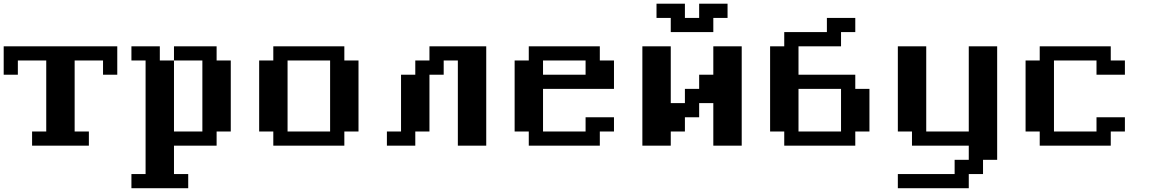

<svg xmlns="http://www.w3.org/2000/svg" viewBox="-20 -789 6267 1040"><path d="M153.8 0V-76.7H230.5V-461.4H76.7V-384.3H0V-538.1H615.2V-384.3H538.1V-461.4H384.3V-76.7H461.4V0Z M691.9 230.5V153.8H768.6V-461.4H691.9V-538.1H845.7V-461.4H922.4V-76.7H1076.2V-461.4H922.4V-538.1H1153.3V-461.4H1230V-76.7H1153.3V0H922.4V153.8H999.5V230.5Z M1768.1 -76.7V-461.4H1537.6V-76.7ZM1460.4 0V-76.7H1383.8V-461.4H1460.4V-538.1H1845.2V-461.4H1921.9V-76.7H1845.2V0Z M2075.7 0V-76.7H2152.3V-384.3H2229.5V-461.4H2306.2V-538.1H2613.8V0H2460V-461.4H2383.3V-384.3H2306.2V-76.7H2229.5V0Z M3151.9 -384.3V-461.4H2921.4V-384.3ZM2844.2 0V-76.7H2767.6V-461.4H2844.2V-538.1H3229V-461.4H3305.7V-307.6H2921.4V-76.7H3151.9V-153.8H3305.7V-76.7H3229V0Z M3459.5 0V-538.1H3613.3V-230.5H3689.9V-307.6H3767.1V-384.3H3843.8V-538.1H3997.6V0H3843.8V-230.5H3767.1V-153.8H3689.9V-76.7H3613.3V0ZM3613.3 -615.2V-691.9H3536.1V-769H3689.9V-691.9H3767.1V-769H3920.9V-691.9H3843.8V-615.2Z M4535.6 -76.7V-307.6H4305.2V-76.7ZM4228 0V-76.7H4151.4V-538.1H4228V-615.2H4459V-691.9H4612.8V-615.2H4535.6V-538.1H4305.2V-384.3H4612.8V-307.6H4689.5V-76.7H4612.8V0Z M4843.3 230.5V153.8H5150.9V76.7H5227.5V0H4919.9V-76.7H4843.3V-538.1H4997.1V-76.7H5227.5V-538.1H5381.3V76.7H5304.7V153.8H5227.5V230.5Z M5611.8 0V-76.7H5535.2V-461.4H5611.8V-538.1H5996.6V-461.4H6073.2V-384.3H5919.4V-461.4H5689V-76.7H5919.4V-153.8H6073.2V-76.7H5996.6V0Z"/></svg>

Font: Good Old DOS
Style: Regular
Weight: 400
Designer: Vasily Draigo
Foundry: Vasily Draigo
Version: 1.0